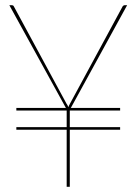

<svg xmlns="http://www.w3.org/2000/svg" viewBox="-20 -720 526 740"><path d="M43 -294V-304H234L16 -700H26Q28 -700 30 -699Q32 -698 33 -696L236 -321Q239 -317 240.5 -314Q242 -311 243 -307Q245 -311 246.5 -314Q248 -317 250 -321L453 -696Q455 -698 456.5 -699Q458 -700 460 -700H470L253 -304H443V-294H249V-230H443V-220H249V0H237V-220H43V-230H237V-294Z"/></svg>

Font: Aleo Thin
Style: Regular
Weight: 250
Designer: Alessio Laiso
Foundry: Alessio Laiso
Version: Version 2.001;gftools[0.9.29]